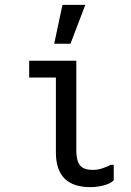

<svg xmlns="http://www.w3.org/2000/svg" viewBox="-20 -776 540 790"><path d="M448 -98V-34Q434 -20 406 -13Q378 -6 352 -6Q210 -6 210 -148V-457H100V-526H294V-156Q294 -116 308.5 -96.5Q323 -77 362 -77Q381 -77 400 -83Q419 -89 436 -98ZM237 -756H331L270 -596H203Z"/></svg>

Font: D2Coding
Style: Regular
Weight: 400
Monospace: yes
Designer: Yong-Rak Park; Jeong-Hwan Yoon; Sang-Min Lee;
Foundry: NHN Corporation
Version: Version 1.3.2; Build 20180524